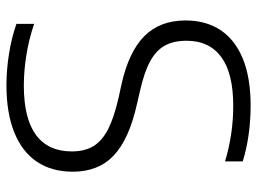

<svg xmlns="http://www.w3.org/2000/svg" viewBox="-121 -668 798 596"><g transform="rotate(90 278.0 -370.0)"><path d="M54 -22V-77Q102.5 -60.5 151.5 -52.8Q200.5 -45 245.5 -45Q348 -45 399 -82.8Q450 -120.5 450 -194Q450 -235 433 -262Q416 -289 379.8 -307.2Q343.5 -325.5 281.5 -339.5L242.5 -348Q141 -370.5 92.2 -419Q43.5 -467.5 43.5 -547Q43.5 -610 73.2 -655.2Q103 -700.5 162.2 -724.8Q221.5 -749 308 -749Q353.5 -749 398 -742.8Q442.5 -736.5 481 -724.5V-669.5Q397 -695 308.5 -695Q207.5 -695 157 -657.8Q106.5 -620.5 106.5 -550.5Q106.5 -510 121.5 -482.8Q136.5 -455.5 170.5 -437Q204.5 -418.5 262.5 -405.5L301.5 -396.5Q412 -372 462.5 -324.2Q513 -276.5 513 -197Q513 -131.5 481.8 -85.2Q450.5 -39 390.2 -15Q330 9 244.5 9Q197.5 9 148 1.2Q98.5 -6.5 54 -22Z"/></g></svg>

Font: Encode Sans Semi Expanded Light
Style: Regular
Weight: 300
Width: 6
Designer: Multiple Designers
Foundry: Impallari Type
Version: Version 2.000